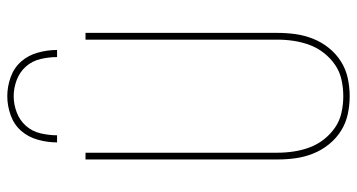

<svg xmlns="http://www.w3.org/2000/svg" viewBox="-252 -744 1003 540"><g transform="rotate(-90 250.0 -473.5)"><path d="M250 8Q224 8 199 2.5Q174 -3 152.5 -16.5Q131 -30 114.5 -50.5Q98 -71 88.5 -95Q79 -119 75.5 -144Q72 -169 72 -195V-735H91V-195Q91 -172 94.5 -149Q98 -126 106 -104.5Q114 -83 128.5 -64.5Q143 -46 162 -33Q181 -20 204 -15Q227 -10 250 -10Q273 -10 296 -15Q319 -20 338 -33Q357 -46 371.5 -64.5Q386 -83 394 -104.5Q402 -126 405.5 -149Q409 -172 409 -195V-735H428V-195Q428 -169 424.5 -144Q421 -119 411.5 -95Q402 -71 385.5 -50.5Q369 -30 347.5 -16.5Q326 -3 301 2.5Q276 8 250 8ZM120 -815Q120 -842 127.5 -869Q135 -896 152.5 -916Q170 -936 196.5 -945.5Q223 -955 250 -955Q277 -955 303.5 -945.5Q330 -936 347.5 -916Q365 -896 372.5 -869Q380 -842 380 -815H360Q360 -838 354.5 -861.5Q349 -885 333.5 -902.5Q318 -920 295.5 -928.5Q273 -937 250 -937Q227 -937 204.5 -928.5Q182 -920 166.5 -902.5Q151 -885 145.5 -861.5Q140 -838 140 -815Z"/></g></svg>

Font: Iosevka Curly Thin
Style: Regular
Weight: 100
Monospace: yes
Designer: Belleve Invis
Foundry: Belleve Invis
Version: Version 22.1.2; ttfautohint (v1.8.4)